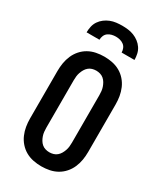

<svg xmlns="http://www.w3.org/2000/svg" viewBox="-235 -1043 969 1139"><g transform="rotate(30 250.0 -473.5)"><path d="M250 8Q222 8 194.5 2.5Q167 -3 143 -16.5Q119 -30 100.5 -51Q82 -72 71 -97.5Q60 -123 55.5 -150Q51 -177 51 -205V-530Q51 -558 55.5 -585Q60 -612 71 -637.5Q82 -663 100.5 -684Q119 -705 143 -718.5Q167 -732 194.5 -737.5Q222 -743 250 -743Q278 -743 305.5 -737.5Q333 -732 357 -718.5Q381 -705 399.5 -684Q418 -663 429 -637.5Q440 -612 444.5 -585Q449 -558 449 -530V-205Q449 -177 444.5 -150Q440 -123 429 -97.5Q418 -72 399.5 -51Q381 -30 357 -16.5Q333 -3 305.5 2.5Q278 8 250 8ZM250 -88Q264 -88 277.5 -92Q291 -96 301.5 -105Q312 -114 319 -126Q326 -138 330.5 -151Q335 -164 336.5 -177.5Q338 -191 338 -205V-530Q338 -544 336.5 -557.5Q335 -571 330.5 -584Q326 -597 319 -609Q312 -621 301.5 -630Q291 -639 277.5 -643Q264 -647 250 -647Q236 -647 222.5 -643Q209 -639 198.5 -630Q188 -621 181 -609Q174 -597 169.5 -584Q165 -571 163.5 -557.5Q162 -544 162 -530V-205Q162 -191 163.5 -177.5Q165 -164 169.5 -151Q174 -138 181 -126Q188 -114 198.5 -105Q209 -96 222.5 -92Q236 -88 250 -88ZM86 -815Q86 -835 90.5 -855.5Q95 -876 106.5 -893Q118 -910 134.5 -922.5Q151 -935 170 -942.5Q189 -950 209.5 -952.5Q230 -955 250 -955Q270 -955 290.5 -952.5Q311 -950 330 -942.5Q349 -935 365.5 -922.5Q382 -910 393.5 -893Q405 -876 409.5 -855.5Q414 -835 414 -815H326Q326 -829 320.5 -842.5Q315 -856 303.5 -864.5Q292 -873 278 -876.5Q264 -880 250 -880Q236 -880 222 -876.5Q208 -873 196.5 -864.5Q185 -856 179.5 -842.5Q174 -829 174 -815Z"/></g></svg>

Font: Iosevka SS04
Style: Bold
Weight: 700
Monospace: yes
Designer: Belleve Invis
Foundry: Belleve Invis
Version: Version 19.0.0; ttfautohint (v1.8.4)